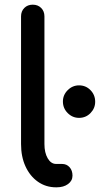

<svg xmlns="http://www.w3.org/2000/svg" viewBox="-20 -801 427 821"><path d="M220 0Q176 0 142 -24Q108 -48 89 -89.5Q70 -131 70 -185V-731Q70 -753 84 -767Q98 -781 120 -781Q142 -781 156 -767Q170 -753 170 -731V-185Q170 -148 184 -124Q198 -100 220 -100H245Q265 -100 277.5 -86Q290 -72 290 -50Q290 -28 271 -14Q252 0 222 0ZM318 -297Q290 -297 269.5 -317.5Q249 -338 249 -367Q249 -395 269.5 -415.5Q290 -436 318 -436Q347 -436 367 -415.5Q387 -395 387 -366Q387 -338 367 -317.5Q347 -297 318 -297Z"/></svg>

Font: Comfortaa
Style: Bold
Weight: 700
Designer: Johan Aakerlund
Foundry: Johan Aakerlund
Version: Version 3.104; ttfautohint (v1.8.1.43-b0c9)